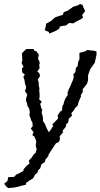

<svg xmlns="http://www.w3.org/2000/svg" viewBox="-20 -759 512 979"><path d="M23 200 15 195 1 178 18 164 22 144 52 143 63 131 75 126 100 112 99 106 114 88 131 74 127 60 142 44 150 31 162 19 167 3 162 -17 165 -36 163 -45 155 -63 145 -70 151 -85 137 -104 147 -116 145 -135 139 -145 135 -158 130 -171 132 -188 128 -207 120 -219 118 -233 113 -242V-257L119 -277L107 -295L113 -310L112 -321L108 -330L105 -350L99 -368L107 -378L93 -390L92 -411L100 -418L90 -437L94 -452L92 -487L100 -496L114 -509H151L156 -500L165 -498L178 -480L174 -460L183 -440L180 -427L182 -411L170 -395L181 -385L184 -371L173 -354L178 -335L177 -326L181 -308L180 -297L182 -278V-263L179 -254L193 -240L185 -229L191 -206L196 -199L192 -186L196 -172L199 -159V-141L207 -131L215 -113L219 -103L229 -85L240 -99L252 -119L246 -124L266 -144L276 -155L274 -171L287 -190L296 -196L298 -217L304 -228L307 -241L313 -256L326 -276L324 -285L330 -302L340 -323L345 -335L352 -351L356 -366L354 -380L364 -391L367 -413L376 -422L378 -442L385 -457V-489L391 -491L414 -497L425 -504L461 -500L472 -497V-479L465 -447L464 -440L451 -422L441 -408L435 -393L429 -375V-349L423 -331L418 -325L401 -303L403 -292L392 -274L393 -267L386 -252L380 -237L376 -221L364 -209L353 -192L344 -182L347 -169L331 -154L327 -133L317 -126L316 -113L298 -91L303 -86L284 -64L286 -50L280 -35L265 -28L257 -16L236 16L227 31L226 38L212 54L209 67L191 79L185 99L173 111L172 120L159 131L149 150L129 162L113 174L112 183L86 189L77 192L57 196L54 197ZM231 -588 229 -596 220 -600 208 -605 213 -623 215 -638 230 -646 243 -654 251 -662 262 -671 285 -679 300 -683 305 -697 322 -703 333 -710 354 -725 365 -728 378 -732 388 -739 401 -734 405 -722 414 -702 399 -683 404 -670 391 -660 378 -654 369 -649 354 -640 341 -641 333 -642 316 -629 300 -627 285 -624 282 -613 267 -603 256 -598Z"/></svg>

Font: Winky Rough Light
Style: Italic
Weight: 300
Italic angle: -8.97852°
Designer: Simon Atzbach
Foundry: typofactur
Version: Version 1.206; ttfautohint (v1.8.4.7-5d5b)